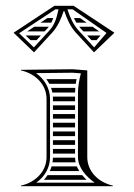

<svg xmlns="http://www.w3.org/2000/svg" viewBox="-20 -640 460 660"><path d="M255.1 -578H234.1C236.7 -572.4 239.5 -567 242.5 -562H278ZM298.2 -548H252.3C253.9 -546 255.6 -544 257.3 -542.1L266.7 -532H321.1ZM325.5 -518H279.6C284.5 -512.7 289.4 -507.3 294.3 -502H311.8ZM163 -578H143.2C135.1 -572.7 127 -567.3 118.9 -562H156.4C158.9 -567.1 161.1 -572.4 163 -578ZM147.6 -548H97.7L73.5 -532H133.3L142.7 -542.1ZM120.4 -518H68.3L84.9 -502H105.7ZM201.1 -602C209.7 -575.8 221.7 -548.3 241.2 -527.2L303.1 -460L373.3 -527.5L233.1 -620H166.9L26.7 -527.5L96.9 -460L158.8 -527.2C178.3 -548.3 190.3 -575.8 198.9 -602ZM181.2 -608C175.1 -580 168.6 -555.5 150 -535.3L96.4 -477.1L45.8 -525.7L170.5 -608ZM211.8 -608H229.5L346.2 -526.7L303.6 -477.1L250 -535.3C232.4 -554.4 220.9 -580.3 212.5 -605.8ZM162 -202H238V-218H162ZM162 -188V-172H238V-188ZM162 -158V-142H238V-158ZM162 -128V-112H238V-128ZM162 -292H238V-308H161.7C161.9 -305.4 162 -302.7 162 -300ZM162 -278V-262H238V-278ZM162 -248V-232H238V-248ZM139.2 -368C143 -362.9 146.4 -357.6 149.3 -352H240.5C241.3 -357.4 242.2 -362.7 243.2 -368ZM155.5 -338C157.4 -332.8 158.8 -327.5 159.9 -322H238C238.2 -327.5 238.5 -332.8 238.9 -338ZM240 -82C238.8 -87.2 238.2 -92.5 238 -98H162C161.9 -92.6 161.4 -87.2 160.5 -82ZM244.3 -68H157.3C155.7 -62.5 153.6 -57.1 151.2 -52H252.5C249.3 -57.1 246.5 -62.4 244.3 -68ZM262.5 -38H143.5C139.7 -32.3 135.6 -26.9 131.1 -22H277.5C272.2 -27 267.2 -32.4 262.5 -38ZM140 -100C140 -51 102 -13 52 -2V0H368V-2C318 -13 280 -51 280 -100V-398L230 -402L52 -400V-398C102 -387 140 -349 140 -300ZM152 -100V-300C152 -337.4 132 -368.7 103.7 -388.6L229.6 -390L258 -387.9C252.1 -364.4 248.3 -344.1 248 -320V-100C248 -63 277.6 -31.8 305.5 -12H104.5C133.6 -32.7 152 -63.3 152 -100Z"/></svg>

Font: SortefaxS02
Style: Medium
Weight: 500
Designer: gluk
Foundry: gluk
Version: Version 0.261